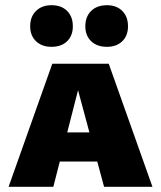

<svg xmlns="http://www.w3.org/2000/svg" viewBox="-20 -718 620 738"><path d="M13 0 181 -473H398L566 0H380L262 -438H297L185 0ZM124 -97 165 -209H401L450 -97ZM178 -538Q141 -538 118.5 -559.5Q96 -581 96 -617Q96 -654 118.5 -676Q141 -698 178 -698Q216 -698 238 -676Q260 -654 260 -617Q260 -581 238 -559.5Q216 -538 178 -538ZM391 -538Q353 -538 330.5 -559.5Q308 -581 308 -617Q308 -654 330.5 -676Q353 -698 391 -698Q428 -698 450 -676Q472 -654 472 -617Q472 -581 450 -559.5Q428 -538 391 -538Z"/></svg>

Font: Ysabeau SC Black
Style: Regular
Weight: 900
Designer: Christian Thalmann (Catharsis Fonts)
Version: Version 2.001;gftools[0.9.30]; featfreeze: smcp